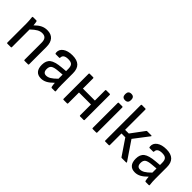

<svg xmlns="http://www.w3.org/2000/svg" viewBox="134 -1606 2534 2534"><g transform="rotate(45 1401.0 -339.0)"><path d="M85 0Q75.2 0 75.2 -9.8V-366.2Q75.2 -415 67.9 -475.1Q66.4 -487.8 78.1 -487.8H139.2Q144 -487.8 146.2 -485.8Q148.4 -483.9 149.9 -478Q154.8 -458 158.2 -415Q204.1 -460.4 244.6 -480.2Q285.2 -500 333 -500Q405.3 -500 443.1 -457.5Q481 -415 481 -333V-9.8Q481 0 471.2 0H405.8Q396 0 396 -9.8V-329.1Q396 -378.4 375.7 -401.6Q355.5 -424.8 314 -424.8Q278.3 -424.8 243.7 -405.8Q209 -386.7 160.2 -339.8V-9.8Q160.2 0 149.9 0Z M722.7 12.2Q664.1 12.2 633.8 -22.7Q603.5 -57.6 603.5 -125Q603.5 -203.1 650.6 -239.3Q697.8 -275.4 811.5 -285.2L889.6 -292V-333Q889.6 -383.3 869.4 -404.1Q849.1 -424.8 799.8 -424.8Q709.5 -424.8 709.5 -362.8Q709.5 -353 700.7 -353H634.8Q625 -353 623.5 -372.1Q618.7 -429.2 668.2 -464.6Q717.8 -500 802.7 -500Q889.6 -500 932.1 -459.2Q974.6 -418.5 974.6 -335V-121.1Q974.6 -58.1 981.4 -11.2Q982.9 0 971.7 0H913.6Q905.3 0 901.9 -14.2Q896.5 -37.6 893.6 -78.1Q846.2 -30.3 806.2 -9Q766.1 12.2 722.7 12.2ZM688.5 -130.9Q688.5 -63 744.6 -63Q775.4 -63 808.1 -82Q840.8 -101.1 889.6 -149.9V-227.1L809.6 -220.2Q740.7 -214.4 714.6 -195.1Q688.5 -175.8 688.5 -130.9Z M1134.3 0Q1124.5 0 1124.5 -9.8V-478Q1124.5 -487.8 1134.3 -487.8H1199.2Q1209.5 -487.8 1209.5 -478V-286.1H1433.1V-478Q1433.1 -487.8 1443.4 -487.8H1508.3Q1518.6 -487.8 1518.6 -478V-9.8Q1518.6 0 1508.3 0H1443.4Q1433.1 0 1433.1 -9.8V-212.9H1209.5V-9.8Q1209.5 0 1199.2 0Z M1711.4 -569.8Q1683.1 -569.8 1669.7 -584.7Q1656.2 -599.6 1656.2 -625V-634.8Q1656.2 -660.2 1669.7 -675Q1683.1 -689.9 1711.4 -689.9Q1739.3 -689.9 1752.7 -675Q1766.1 -660.2 1766.1 -634.8V-625Q1766.1 -599.6 1752.7 -584.7Q1739.3 -569.8 1711.4 -569.8ZM1678.2 0Q1668.5 0 1668.5 -9.8V-478Q1668.5 -487.8 1678.2 -487.8H1743.2Q1753.4 -487.8 1753.4 -478V-9.8Q1753.4 0 1743.2 0Z M2307.1 -12.2Q2310.1 -7.8 2308.1 -3.9Q2306.2 0 2300.3 0H2222.2Q2213.4 0 2210 -5.9L2060.1 -227.1H1988.3V-9.8Q1988.3 0 1978 0H1913.1Q1903.3 0 1903.3 -9.8V-672.9Q1903.3 -683.1 1913.1 -683.1H1978Q1982.4 -683.1 1985.4 -680.2Q1988.3 -677.2 1988.3 -672.9V-294.9H2057.1L2196.3 -481.9Q2201.2 -487.8 2209 -487.8H2284.2Q2290 -487.8 2292 -484.1Q2293.9 -480.5 2290 -476.1L2132.3 -270Z M2475.1 12.2Q2416.5 12.2 2386.2 -22.7Q2356 -57.6 2356 -125Q2356 -203.1 2403.1 -239.3Q2450.2 -275.4 2564 -285.2L2642.1 -292V-333Q2642.1 -383.3 2621.8 -404.1Q2601.6 -424.8 2552.2 -424.8Q2461.9 -424.8 2461.9 -362.8Q2461.9 -353 2453.1 -353H2387.2Q2377.4 -353 2376 -372.1Q2371.1 -429.2 2420.7 -464.6Q2470.2 -500 2555.2 -500Q2642.1 -500 2684.6 -459.2Q2727.1 -418.5 2727.1 -335V-121.1Q2727.1 -58.1 2733.9 -11.2Q2735.4 0 2724.1 0H2666Q2657.7 0 2654.3 -14.2Q2648.9 -37.6 2646 -78.1Q2598.6 -30.3 2558.6 -9Q2518.6 12.2 2475.1 12.2ZM2440.9 -130.9Q2440.9 -63 2497.1 -63Q2527.8 -63 2560.5 -82Q2593.3 -101.1 2642.1 -149.9V-227.1L2562 -220.2Q2493.2 -214.4 2467 -195.1Q2440.9 -175.8 2440.9 -130.9Z"/></g></svg>

Font: Sofia Sans
Style: Regular
Weight: 400
Designer: Botio Nikoltchev, Ani Petrova
Foundry: lettersoup
Version: Version 4.100